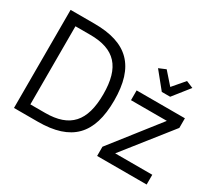

<svg xmlns="http://www.w3.org/2000/svg" viewBox="-132 -947 1322 1192"><g transform="rotate(30 528.5 -351.5)"><path d="M814 -545H874L966 -661L916 -682L844 -598L770 -682L720 -661ZM674 -475V-405H931L665 -66V0H1020V-70H754L1020 -406V-475ZM146 -630H252C428 -630 507 -545 507 -351C507 -156 428 -70 252 -70H146ZM69 -703V0H240C478 0 585 -109 585 -351C585 -596 475 -703 240 -703Z"/></g></svg>

Font: Mint Spirit
Style: Regular
Weight: 400
Designer: HARENDAL Hirwen
Foundry: Arkandis Digital Foundry.
Version: Version 1.004;FFEdit